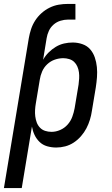

<svg xmlns="http://www.w3.org/2000/svg" viewBox="-50 -745 570 980"><path d="M-30 215 97 -550Q101 -573 108.5 -596Q116 -619 129.5 -640Q143 -661 162 -678Q181 -695 203.5 -706Q226 -717 249.5 -721Q273 -725 297 -725H335V-645H297Q278 -645 258.5 -639Q239 -633 223.5 -619.5Q208 -606 199.5 -587.5Q191 -569 188 -550L170 -440Q181 -460 198 -477Q215 -494 235 -506Q255 -518 277 -523Q299 -528 321 -528Q347 -528 371 -519.5Q395 -511 410.5 -493Q426 -475 434 -451.5Q442 -428 444.5 -402.5Q447 -377 445 -351Q443 -325 439 -299L419 -179Q416 -157 409 -134Q402 -111 391 -90Q380 -69 363.5 -50Q347 -31 326.5 -17.5Q306 -4 283 2Q260 8 237 8Q213 8 190.5 1.5Q168 -5 152 -20.5Q136 -36 126.5 -56Q117 -76 113 -99L61 215ZM213 -72Q235 -72 257 -81.5Q279 -91 295 -109Q311 -127 319 -149Q327 -171 331 -193L351 -313Q353 -328 354 -344Q355 -360 353 -375.5Q351 -391 345 -405Q339 -419 328.5 -429Q318 -439 303 -443.5Q288 -448 273 -448Q251 -448 229.5 -440.5Q208 -433 191 -417Q174 -401 165 -380Q156 -359 153 -338L133 -218Q130 -201 129 -184Q128 -167 130 -151Q132 -135 137.5 -120Q143 -105 154 -93.5Q165 -82 180.5 -77Q196 -72 213 -72Z"/></svg>

Font: Iosevka SS04 Medium Oblique
Style: Regular
Weight: 500
Italic angle: -9°
Monospace: yes
Designer: Belleve Invis
Foundry: Belleve Invis
Version: Version 19.0.0; ttfautohint (v1.8.4)